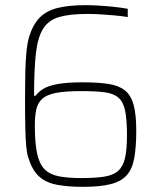

<svg xmlns="http://www.w3.org/2000/svg" viewBox="-20 -716 601 744"><path d="M302 8Q241 8 198.5 -0.5Q156 -9 130 -33.5Q104 -58 89 -107Q84 -123 81.5 -150.5Q79 -178 78 -222.5Q77 -267 77 -334Q77 -390 78 -435Q79 -480 82.5 -515Q86 -550 93 -574Q108 -622 134.5 -648.5Q161 -675 204.5 -685.5Q248 -696 311 -696Q333 -696 360 -694.5Q387 -693 416.5 -690Q446 -687 475 -682V-650Q450 -654 422 -656.5Q394 -659 368 -660.5Q342 -662 318 -662Q250 -662 209 -650Q168 -638 147 -604.5Q126 -571 119 -508.5Q112 -446 112 -345H118Q128 -359 146.5 -371Q165 -383 201.5 -390Q238 -397 299 -397Q359 -397 399 -391Q439 -385 463 -366.5Q487 -348 497.5 -310.5Q508 -273 508 -210Q508 -147 500.5 -104.5Q493 -62 471.5 -37.5Q450 -13 409 -2.5Q368 8 302 8ZM295 -26Q349 -26 384 -31.5Q419 -37 438 -54Q457 -71 464.5 -104Q472 -137 472 -191Q472 -252 465 -286.5Q458 -321 439 -337.5Q420 -354 385 -358.5Q350 -363 295 -363Q233 -363 197 -356Q161 -349 143.5 -333Q126 -317 120.5 -291.5Q115 -266 115 -228Q115 -163 123.5 -122.5Q132 -82 152 -61Q172 -40 207 -33Q242 -26 295 -26Z"/></svg>

Font: Saira SemiCondensed Thin
Style: Regular
Weight: 250
Width: 4
Designer: Hector Gatti with collaboration of the Omnibus-Type team
Foundry: Omnibus-Type
Version: Version 1.101